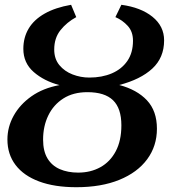

<svg xmlns="http://www.w3.org/2000/svg" viewBox="-20 -771 706 802"><path d="M299 11Q208 11 143.5 -13Q79 -37 45 -81.8Q11 -126.5 11 -188.5Q11 -240.5 37 -287.5Q63 -334.5 111.5 -368.8Q160 -403 228.5 -415.5Q164 -432.5 120.8 -470.2Q77.5 -508 77.5 -567Q77.5 -614.5 99.8 -651.8Q122 -689 166.5 -714.2Q211 -739.5 277 -751L298.5 -699.5Q259 -678 232.8 -645.2Q206.5 -612.5 206.5 -564Q206.5 -525 228 -499Q249.5 -473 283.2 -460Q317 -447 353 -447Q406 -447 447 -464.5Q488 -482 511.8 -516.2Q535.5 -550.5 535.5 -601Q535.5 -639 513.5 -663Q491.5 -687 462 -699.5L487 -751Q568.5 -740 617 -700.8Q665.5 -661.5 665.5 -602.5Q665.5 -530 616.2 -484.5Q567 -439 478 -416Q552 -396.5 593.8 -352Q635.5 -307.5 635.5 -233.5Q635.5 -161 594.8 -105.8Q554 -50.5 478.5 -19.8Q403 11 299 11ZM306.5 -50Q358.5 -50 399.2 -72.5Q440 -95 463.5 -139.2Q487 -183.5 487 -247.5Q487 -318.5 452.2 -352.2Q417.5 -386 345 -386Q286 -386 244.8 -359.8Q203.5 -333.5 181.8 -288.8Q160 -244 160 -187.5Q160 -140 178.2 -109.5Q196.5 -79 229.8 -64.5Q263 -50 306.5 -50Z"/></svg>

Font: Merriweather
Style: Bold Italic
Weight: 700
Italic angle: -7.8°
Version: Version 2.101